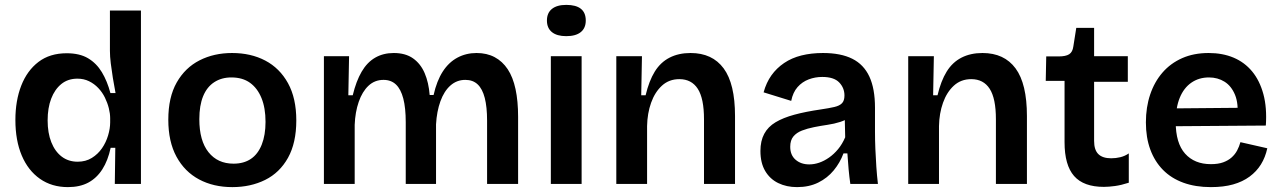

<svg xmlns="http://www.w3.org/2000/svg" viewBox="-20 -753 5246 786"><path d="M258 13Q192 13 143.5 -21Q95 -55 69 -116.5Q43 -178 43 -262Q43 -341 67 -402.5Q91 -464 137.5 -499.5Q184 -535 253 -535Q306 -535 340.5 -514.5Q375 -494 397 -457.5Q419 -421 432 -372H453Q447 -403 442 -434Q437 -465 433.5 -493.5Q430 -522 430 -545V-710H557V-257V0H450L452 -148H433Q422 -96 399 -60Q376 -24 341.5 -5.5Q307 13 258 13ZM298 -91Q331 -91 356 -106.5Q381 -122 397.5 -146Q414 -170 422.5 -198.5Q431 -227 431 -252V-269Q431 -288 425.5 -310Q420 -332 409.5 -353.5Q399 -375 382.5 -392.5Q366 -410 344.5 -420.5Q323 -431 297 -431Q258 -431 231 -409Q204 -387 189.5 -349Q175 -311 175 -260Q175 -209 190 -171Q205 -133 232.5 -112Q260 -91 298 -91Z M931 13Q854 13 795 -18.5Q736 -50 702.5 -111.5Q669 -173 669 -263Q669 -355 703.5 -415.5Q738 -476 797 -506Q856 -536 930 -536Q1007 -536 1066 -505Q1125 -474 1159 -412.5Q1193 -351 1193 -260Q1193 -168 1159 -107Q1125 -46 1065.5 -16.5Q1006 13 931 13ZM936 -83Q978 -83 1007 -102.5Q1036 -122 1051.5 -161Q1067 -200 1067 -254Q1067 -311 1050.5 -351.5Q1034 -392 1003.5 -414Q973 -436 927 -436Q887 -436 857 -416.5Q827 -397 811.5 -359Q796 -321 796 -265Q796 -177 833.5 -130Q871 -83 936 -83Z M1306 0V-331V-523H1409L1406 -363H1424Q1438 -421 1460.5 -459.5Q1483 -498 1516 -517Q1549 -536 1592 -536Q1640 -536 1671 -514Q1702 -492 1718.5 -453.5Q1735 -415 1739 -364H1755Q1768 -422 1792.5 -460Q1817 -498 1852.5 -517Q1888 -536 1931 -536Q1973 -536 2005 -519Q2037 -502 2058.5 -469.5Q2080 -437 2090.5 -388Q2101 -339 2101 -275V0H1974V-259Q1974 -315 1964.5 -352Q1955 -389 1935.5 -407.5Q1916 -426 1885 -426Q1850 -426 1824 -403Q1798 -380 1783 -338.5Q1768 -297 1765 -244V0H1641V-253Q1641 -311 1631 -349.5Q1621 -388 1601 -407Q1581 -426 1550 -426Q1514 -426 1488.5 -402Q1463 -378 1448.5 -336Q1434 -294 1432 -242V0Z M2235 0V-523H2361V0ZM2298 -605Q2260 -605 2239.5 -621.5Q2219 -638 2219 -669Q2219 -700 2239.5 -716.5Q2260 -733 2298 -733Q2338 -733 2358 -717Q2378 -701 2378 -669Q2378 -638 2357.5 -621.5Q2337 -605 2298 -605Z M2503 0V-319V-523H2608L2605 -363H2623Q2637 -422 2660.5 -460Q2684 -498 2721 -517Q2758 -536 2807 -536Q2896 -536 2942.5 -473Q2989 -410 2989 -278V0H2862V-265Q2862 -350 2836.5 -389.5Q2811 -429 2761 -429Q2719 -429 2690 -402.5Q2661 -376 2645.5 -332.5Q2630 -289 2629 -237V0Z M3243 13Q3200 13 3166 -3.5Q3132 -20 3112.5 -53Q3093 -86 3093 -135Q3093 -176 3108.5 -205Q3124 -234 3155 -252.5Q3186 -271 3232 -283.5Q3278 -296 3340 -305Q3374 -310 3395.5 -315Q3417 -320 3427 -330.5Q3437 -341 3437 -362Q3437 -393 3415.5 -415.5Q3394 -438 3346 -438Q3317 -438 3290.5 -428Q3264 -418 3245 -396.5Q3226 -375 3219 -340L3106 -375Q3117 -415 3138 -444.5Q3159 -474 3190 -495Q3221 -516 3261 -526Q3301 -536 3349 -536Q3422 -536 3469 -512.5Q3516 -489 3539 -439.5Q3562 -390 3562 -312V-214Q3562 -180 3563.5 -143.5Q3565 -107 3567.5 -70.5Q3570 -34 3574 0H3461Q3457 -28 3454 -60Q3451 -92 3449 -125H3433Q3419 -87 3393 -55.5Q3367 -24 3329.5 -5.5Q3292 13 3243 13ZM3293 -80Q3313 -80 3333.5 -87Q3354 -94 3374 -108Q3394 -122 3411 -142.5Q3428 -163 3440 -191L3438 -280L3462 -276Q3445 -262 3420 -254Q3395 -246 3367.5 -242Q3340 -238 3312.5 -232.5Q3285 -227 3263 -218.5Q3241 -210 3228 -194.5Q3215 -179 3215 -152Q3215 -118 3237 -99Q3259 -80 3293 -80Z M3698 0V-319V-523H3803L3800 -363H3818Q3832 -422 3855.5 -460Q3879 -498 3916 -517Q3953 -536 4002 -536Q4091 -536 4137.5 -473Q4184 -410 4184 -278V0H4057V-265Q4057 -350 4031.5 -389.5Q4006 -429 3956 -429Q3914 -429 3885 -402.5Q3856 -376 3840.5 -332.5Q3825 -289 3824 -237V0Z M4499 12Q4416 12 4377 -32.5Q4338 -77 4338 -171V-422H4261L4263 -522H4314Q4343 -522 4357 -531Q4371 -540 4374 -563L4386 -639H4459V-523H4597V-418H4459V-176Q4459 -139 4476.5 -122Q4494 -105 4529 -105Q4548 -105 4566.5 -109.5Q4585 -114 4601 -125V-5Q4570 5 4544.5 8.5Q4519 12 4499 12Z M4937 13Q4874 13 4824.5 -5Q4775 -23 4741 -57.5Q4707 -92 4689 -141Q4671 -190 4671 -252Q4671 -314 4688.5 -366Q4706 -418 4739 -456Q4772 -494 4819.5 -515Q4867 -536 4928 -536Q4985 -536 5030 -517Q5075 -498 5106 -460.5Q5137 -423 5152 -367.5Q5167 -312 5162 -239L4753 -236V-309L5089 -312L5045 -271Q5051 -328 5036 -364.5Q5021 -401 4993 -418.5Q4965 -436 4929 -436Q4888 -436 4857 -414.5Q4826 -393 4809.5 -352.5Q4793 -312 4793 -254Q4793 -167 4831.5 -124Q4870 -81 4937 -81Q4967 -81 4987.5 -88.5Q5008 -96 5022 -108.5Q5036 -121 5044.5 -137Q5053 -153 5058 -171L5168 -146Q5160 -109 5142 -80Q5124 -51 5095.5 -30Q5067 -9 5028 2Q4989 13 4937 13Z"/></svg>

Font: Bricolage Grotesque 96pt ExtraBold SemiBold
Style: Regular
Weight: 600
Version: Version 1.001;gftools[0.9.33.dev8+g029e19f]